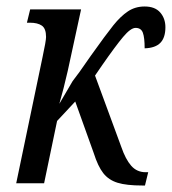

<svg xmlns="http://www.w3.org/2000/svg" viewBox="-20 -565 530 592"><path d="M295 -364 273 -332 354 -112Q367 -74 384.5 -54Q402 -34 429 -34H437L427 7H419Q370 7 342.5 -1.5Q315 -10 298.5 -31Q282 -52 269 -93L212 -252L156 -192L116 0H30L111 -388Q122 -439 122 -451Q122 -477 109 -486Q96 -495 72 -495H63L73 -536H230L189 -347Q176 -290 163 -245L204 -315L225 -343L260 -393Q307 -459 329.5 -487Q352 -515 374.5 -530Q397 -545 426 -545Q458 -545 474 -526.5Q490 -508 490 -481Q490 -449 474.5 -433Q459 -417 426 -416Q426 -449 420.5 -464Q415 -479 398 -479Q383 -479 359.5 -451Q336 -423 295 -364Z"/></svg>

Font: Noto Serif Cond
Style: Italic
Weight: 400
Width: 3
Italic angle: -12°
Designer: Monotype Design Team
Foundry: Monotype Imaging Inc.
Version: Version 1.001